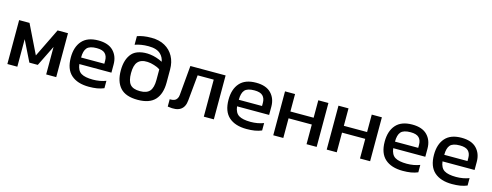

<svg xmlns="http://www.w3.org/2000/svg" viewBox="-23 -1443 5585 2179"><g transform="rotate(15 2769.0 -353.5)"><path d="M511 -519H633V-3H515V-326L395 -83H296L176 -326V-3H59V-519H181L346 -181Z M1225 -310V-214H848Q857 -139 902.5 -111Q948 -83 1042 -83Q1081 -83 1122 -90Q1164 -98 1194 -110V-23Q1159 -8 1114 0Q1069 7 1018 7Q883 7 809 -59Q735 -125 735 -262Q735 -386 798 -457.5Q861 -529 989 -529Q1107 -529 1166 -468Q1225 -407 1225 -310ZM848 -291H1121V-327Q1121 -381 1091.5 -410.5Q1062 -440 993 -440Q910 -440 879 -404.5Q848 -369 848 -291Z M1859 -421V-267Q1859 -135 1794.5 -64Q1730 7 1591 7Q1450 7 1385.5 -64Q1321 -135 1321 -267Q1321 -399 1386 -471Q1418 -506 1475 -520.5Q1532 -535 1598 -527Q1671 -518 1744 -481Q1735 -533 1700 -567Q1654 -613 1556 -613Q1508 -613 1469.5 -606.5Q1431 -600 1397 -588V-689Q1431 -701 1470.5 -707.5Q1510 -714 1563 -714Q1655 -714 1721 -677Q1787 -640 1823 -574Q1859 -508 1859 -421ZM1740 -267V-390Q1733 -395 1720.5 -402.5Q1708 -410 1669 -423Q1630 -436 1591 -438Q1512 -442 1475 -398Q1441 -358 1441 -267Q1441 -176 1475 -135.5Q1509 -95 1591 -95Q1671 -95 1705.5 -135.5Q1740 -176 1740 -267Z M2071 -519H2485V-3H2367V-438H2178L2149 -137Q2136 24 1949 -7Q1944 -8 1942 -8V-95Q1946 -94 1952 -93.5Q1958 -93 1974.5 -95.5Q1991 -98 2003.5 -104.5Q2016 -111 2027 -128Q2038 -145 2040 -170Z M3078 -310V-214H2701Q2710 -139 2755.5 -111Q2801 -83 2895 -83Q2934 -83 2975 -90Q3017 -98 3047 -110V-23Q3012 -8 2967 0Q2922 7 2871 7Q2736 7 2662 -59Q2588 -125 2588 -262Q2588 -386 2651 -457.5Q2714 -529 2842 -529Q2960 -529 3019 -468Q3078 -407 3078 -310ZM2701 -291H2974V-327Q2974 -381 2944.5 -410.5Q2915 -440 2846 -440Q2763 -440 2732 -404.5Q2701 -369 2701 -291Z M3574 -519H3693V-3H3574V-234H3301V-3H3183V-519H3301V-314H3574Z M4202 -519H4321V-3H4202V-234H3929V-3H3811V-519H3929V-314H4202Z M4913 -310V-214H4536Q4545 -139 4590.5 -111Q4636 -83 4730 -83Q4769 -83 4810 -90Q4852 -98 4882 -110V-23Q4847 -8 4802 0Q4757 7 4706 7Q4571 7 4497 -59Q4423 -125 4423 -262Q4423 -386 4486 -457.5Q4549 -529 4677 -529Q4795 -529 4854 -468Q4913 -407 4913 -310ZM4536 -291H4809V-327Q4809 -381 4779.5 -410.5Q4750 -440 4681 -440Q4598 -440 4567 -404.5Q4536 -369 4536 -291Z M5492 -310V-214H5115Q5124 -139 5169.5 -111Q5215 -83 5309 -83Q5348 -83 5389 -90Q5431 -98 5461 -110V-23Q5426 -8 5381 0Q5336 7 5285 7Q5150 7 5076 -59Q5002 -125 5002 -262Q5002 -386 5065 -457.5Q5128 -529 5256 -529Q5374 -529 5433 -468Q5492 -407 5492 -310ZM5115 -291H5388V-327Q5388 -381 5358.5 -410.5Q5329 -440 5260 -440Q5177 -440 5146 -404.5Q5115 -369 5115 -291Z"/></g></svg>

Font: Kanit Cyrillic
Style: Regular
Weight: 400
Designer: Katatrad Team, Sasha Pavljenko
Foundry: CadsonDemak, Pavljenko + Design
Version: Version 1.002;Fontself Maker 3.5.7